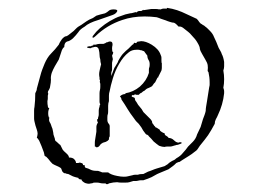

<svg xmlns="http://www.w3.org/2000/svg" viewBox="-20 -484 666 490"><path d="M252 -14Q251 -14 249 -16Q248 -17 248 -16Q245 -16 242 -16Q239 -16 235 -17Q231 -18 228 -18Q225 -18 222 -18Q218 -18 217 -17Q216 -16 212 -16Q211 -16 210 -15.5Q209 -15 207 -15Q205 -15 202.5 -15.5Q200 -16 197 -17Q188 -22 188 -26Q180 -26 180 -30Q176 -31 172 -32Q168 -33 166 -34L154 -40Q150 -40 149 -41Q148 -42 144 -42Q139 -45 138 -49Q137 -54 134 -56Q129 -59 124 -61Q119 -63 114 -66Q108 -72 106 -75Q104 -78 98 -84Q96 -84 96 -85Q96 -86 94 -86L92 -95L86 -111L80 -125Q76 -132 74 -132Q76 -140 76 -143Q76 -147 74 -153Q70 -164 68 -174Q67 -178 67 -182Q67 -186 67 -190Q67 -196 67 -201.5Q67 -207 68 -211Q69 -219 69.5 -228Q70 -237 70 -246Q74 -253 74 -258L83 -291Q85 -299 88 -307Q91 -315 94 -322Q97 -329 101 -335.5Q105 -342 110 -347Q121 -358 130 -370Q131 -372 132 -374.5Q133 -377 134 -378L138 -384Q140 -387 146 -391Q148 -391 150.5 -392Q153 -393 154 -394L168 -405Q171 -408 174 -411Q177 -414 180 -416Q184 -418 187.5 -420.5Q191 -423 194 -425Q197 -427 200.5 -429.5Q204 -432 208 -434Q210 -435 212.5 -436Q215 -437 217 -438L226 -444L236 -447L248 -450Q254 -453 257 -456Q261 -460 270 -460Q281 -460 279 -455Q276 -449 268 -446L231 -433Q207 -426 196 -416Q184 -409 180 -402Q177 -398 173.5 -394Q170 -390 166 -386Q158 -379 151 -378Q144 -375 144 -364Q139 -361 136 -350Q132 -338 130 -332Q128 -328 125 -323.5Q122 -319 120 -315Q115 -306 112 -298Q109 -288 110 -281Q110 -277 109.5 -273Q109 -269 108 -264Q108 -260 105 -255Q102 -251 102 -248Q104 -246 102 -240Q102 -236 102 -233Q102 -230 101 -226Q101 -217 102 -214Q102 -208 106 -208Q105 -207 105 -206Q105 -205 104 -203Q103 -200 103 -195Q103 -189 104 -187Q104 -184 106 -184Q104 -177 107 -172Q109 -169 110 -166Q111 -163 112 -160Q114 -156 114.5 -152.5Q115 -149 116 -145Q116 -141 117.5 -137.5Q119 -134 120 -130Q120 -126 122 -124Q124 -123 128 -119Q132 -115 134 -114L140 -102Q142 -99 149 -93Q156 -87 156 -82Q165 -82 169 -78Q174 -73 174 -68H180Q184 -70 187 -68Q192 -68 192 -62Q193 -63 194 -63Q196 -63 196 -62Q196 -58 198 -56Q206 -54 211 -51Q217 -48 226 -48H230Q233 -47 236 -46Q239 -45 241 -44H256Q263 -38 279 -35Q284 -34 288 -33.5Q292 -33 296 -33Q303 -33 306 -34L319 -37Q321 -38 324.5 -38Q328 -38 332 -38Q334 -39 337.5 -39.5Q341 -40 346 -40L358 -46Q361 -47 364 -48Q367 -49 369 -50Q371 -51 374 -52Q377 -53 380 -54L400 -60L408 -65Q412 -69 414 -70Q420 -74 423 -75Q426 -76 430 -80Q441 -86 447 -94Q451 -98 454 -102Q457 -106 460 -110L472 -122Q480 -130 483 -141L492 -160L498 -180Q500 -185 502 -190.5Q504 -196 505 -201Q505 -206 506 -212Q507 -218 508 -224L514 -262Q515 -265 515 -268Q515 -271 515 -274Q515 -287 512 -300Q510 -302 510 -303V-304Q511 -311 510 -318Q509 -324 504 -332L496 -346Q491 -354 490 -360Q490 -365 484 -375Q479 -384 469 -394Q465 -399 460.5 -402.5Q456 -406 451 -410Q442 -418 436 -416Q429 -424 424 -426Q420 -426 414 -428Q414 -428 408 -430Q406 -431 403 -432Q400 -433 397 -434Q394 -435 391 -436Q388 -437 386 -438Q380 -440 380 -440Q372 -441 364.5 -441.5Q357 -442 349 -442Q318 -442 292 -433Q253 -420 224 -392Q219 -387 217 -388Q216 -388 216 -389Q216 -392 220 -396Q224 -402 235 -412Q248 -423 260 -430Q267 -434 274 -437.5Q281 -441 288 -443Q300 -448 312 -450Q316 -450 322 -452Q327 -454 328 -452Q332 -456 336 -456H340Q342 -456 344 -458Q346 -460 346 -458L366 -461H372Q375 -461 378.5 -461Q382 -461 386 -460Q388 -460 388 -461V-460H390Q394 -462 397 -462H406V-464Q420 -462 432 -458Q438 -456 444 -453.5Q450 -451 456 -448L482 -436Q486 -432 487 -430Q488 -428 492 -424Q496 -422 498 -420Q500 -420 504 -416Q507 -414 510 -411Q513 -408 516 -405Q523 -398 526 -390L532 -377L538 -362Q540 -358 542.5 -354Q545 -350 546 -346Q550 -339 552 -326V-315Q552 -310 550 -304Q551 -299 551.5 -293Q552 -287 552 -282Q552 -276 551.5 -270.5Q551 -265 550 -260Q552 -254 552 -252V-246Q549 -217 536 -190Q534 -185 531 -180Q528 -174 528 -168Q519 -151 511 -139Q504 -129 490 -112L484 -103Q482 -100 476 -96Q470 -91 462 -86Q454 -81 446 -76Q445 -75 443 -74Q441 -73 439 -71Q437 -71 434.5 -70Q432 -69 430 -68Q424 -62 421 -60L410 -52Q407 -51 404 -49.5Q401 -48 398 -47Q395 -46 392 -44.5Q389 -43 386 -42Q381 -40 376 -37Q371 -34 367 -32Q363 -30 357.5 -28Q352 -26 346 -24Q343 -24 340 -24Q337 -24 333 -23Q329 -22 326 -22Q323 -22 320 -22L310 -19Q307 -18 300 -18Q294 -18 289 -18Q284 -18 279 -19Q270 -19 258 -16Q256 -14 254 -14ZM226 -108Q224 -110 223 -110H222Q222 -115 222 -119.5Q222 -124 223 -129L226 -148V-160Q226 -165 230 -172Q228 -174 228 -176V-180H230Q230 -184 231 -186Q232 -189 232 -192V-202Q232 -206 234 -212Q234 -216 236 -218Q234 -220 234 -224V-238Q234 -242 234 -246Q234 -250 235 -254Q236 -258 236 -262Q236 -266 236 -270Q234 -276 235 -277Q236 -277 234 -282V-286Q232 -294 234 -303Q235 -308 236 -312Q237 -316 238 -320Q236 -326 236 -332Q235 -335 234.5 -338Q234 -341 234 -344Q234 -347 233.5 -350.5Q233 -354 232 -358Q231 -362 227 -364Q224 -365 220 -364Q218 -363 216 -363Q214 -363 212 -361Q207 -361 204 -362Q200 -364 204 -365Q207 -366 209 -366Q211 -366 212 -366Q214 -368 218 -368V-370H224Q227 -371 229.5 -371.5Q232 -372 234 -372H244Q248 -374 249 -374L252 -376Q255 -376 256 -377Q257 -377 258 -378H262Q264 -378 266 -376Q268 -372 267 -368Q266 -365 266 -360Q266 -353 268 -351Q269 -351 269 -350Q269 -348 266 -342Q267 -338 267.5 -335.5Q268 -333 268 -333Q268 -333 267.5 -331Q267 -329 266 -324V-312Q266 -310 266 -307Q266 -304 265 -302Q264 -300 264 -297Q264 -294 264 -292V-290L270 -306Q272 -310 272 -311L274 -314Q276 -318 278.5 -321.5Q281 -325 282 -329Q284 -333 286 -336Q288 -339 290 -342Q292 -345 295 -348Q298 -351 301 -354Q305 -357 308 -360Q311 -363 314 -366Q315 -367 316 -368Q317 -369 318 -370Q320 -370 322 -374Q322 -376 323 -375Q323 -374 328 -374Q328 -375 330 -377Q331 -378 334 -378Q336 -378 337.5 -378.5Q339 -379 340 -379Q352 -379 367 -370Q385 -359 390 -344Q392 -340 392 -337V-330Q392 -323 393 -323V-315Q393 -314 393 -311Q393 -308 392 -304L384 -288V-287Q384 -286 382 -286L376 -274Q374 -273 368 -264Q363 -261 358 -259Q354 -258 348 -252Q346 -252 342 -248Q340 -246 338 -246L334 -242H328Q327 -243 325 -243Q322 -243 322 -240Q320 -243 318 -241Q316 -241 316 -238Q318 -236 320 -236L324 -234Q324 -228 328 -224Q330 -220 332.5 -216.5Q335 -213 337 -211Q339 -209 341.5 -205.5Q344 -202 346 -198L364 -180Q366 -178 368 -174Q368 -170 370 -168Q372 -166 373 -164Q374 -162 375 -162L377 -159Q378 -159 380 -158Q380 -158 386 -154H388L387 -153Q387 -152 388 -152Q388 -150 393 -147Q398 -144 400 -144Q400 -139 405 -137Q410 -134 410 -132Q418 -132 424 -126Q430 -120 436 -120Q440 -122 441 -121Q441 -120 444 -120V-119Q444 -118 442 -118Q442 -117 438 -116Q436 -115 434 -114.5Q432 -114 430 -114Q428 -113 425 -112.5Q422 -112 420 -111Q417 -110 414 -110Q410 -110 406.5 -110Q403 -110 400 -109Q394 -109 386 -112Q379 -117 372 -123Q369 -127 366 -130Q363 -133 360 -136Q359 -138 358 -138.5Q357 -139 356 -140Q354 -140 352 -142Q350 -145 347.5 -148Q345 -151 343 -155Q341 -159 338.5 -162Q336 -165 334 -168L328 -174Q326 -176 322 -182Q312 -195 306 -205Q302 -212 298 -218Q294 -224 290 -230Q290 -234 286 -238Q292 -244 300 -244V-246Q320 -249 337 -263Q354 -278 360 -298V-306Q360 -310 361 -312Q362 -314 362 -320Q362 -327 359 -331Q356 -336 356 -342L350 -350Q348 -354 345 -354Q342 -356 338 -356Q336 -357 333 -357Q330 -357 328 -357Q316 -357 308 -350Q295 -340 284 -321Q274 -304 268 -284Q265 -274 263 -266Q261 -258 260 -252Q259 -249 258.5 -246Q258 -243 258 -240V-226Q256 -220 256 -214V-200Q256 -194 255 -192Q254 -190 254 -184V-177Q254 -174 256 -170Q260 -166 260 -162V-136Q258 -134 258 -130V-128Q255 -124 250 -122Q248 -121 245 -120.5Q242 -120 240 -118Q237 -117 234 -112Q231 -108 226 -108Z"/></svg>

Font: Estonia
Style: Regular
Weight: 400
Designer: Robert E. Leuschke
Foundry: Robert E. Leuschke
Version: Version 1.014; ttfautohint (v1.8.3)